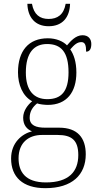

<svg xmlns="http://www.w3.org/2000/svg" viewBox="-20 -743 513 1003"><path d="M234 -606C307 -606 344 -653 346 -723H323C313 -666 280 -644 234 -644C188 -644 157 -667 147 -723H123C125 -653 163 -606 234 -606ZM217 240C357 240 428 170 428 63C428 -23 385 -76 289 -76H216C168 -76 135 -88 135 -128C135 -163 153 -186 174 -203C185 -198 215 -195 230 -195C329 -195 379 -262 379 -364C379 -421 365 -459 347 -485C368 -509 383 -523 405 -523C424 -523 430 -507 430 -473C449 -473 457 -489 457 -513C457 -538 443 -559 411 -559C375 -559 348 -527 330 -506C310 -527 274 -543 230 -543C129 -543 74 -477 74 -365C74 -301 98 -241 148 -214C127 -197 101 -166 101 -128C101 -88 122 -67 147 -57C95 -44 38 2 38 85C38 181 98 240 217 240ZM227 -225C157 -225 115 -270 115 -364C115 -468 158 -513 226 -513C299 -513 338 -471 338 -365C338 -265 300 -225 227 -225ZM220 210C111 210 77 153 77 84C77 1 131 -38 199 -38H281C355 -38 389 -10 389 67C389 154 339 210 220 210Z"/></svg>

Font: Noto Serif Hebrew SemiCondensed ExtraLight
Style: Regular
Weight: 200
Width: 4
Designer: Monotype Design Team
Foundry: Monotype Imaging Inc.
Version: Version 2.004